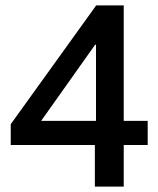

<svg xmlns="http://www.w3.org/2000/svg" viewBox="-20 -695 590 715"><path d="M333.3 0V-155H20V-232.5L338.3 -675H440.8V-245H530V-155H440.8V0ZM133.3 -245H337.5V-528.3H334.2Z"/></svg>

Font: Funnel Sans Light Medium
Style: Regular
Weight: 500
Version: Version 1.000